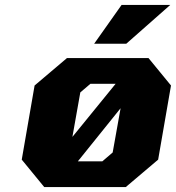

<svg xmlns="http://www.w3.org/2000/svg" viewBox="-20 -757 712 777"><path d="M361 -580 472 -737H669L491 -580ZM159 0 68 -111 120 -411 251 -522H581L672 -411L620 -111L489 0ZM273 -203 448 -418H346L305 -383ZM295 -104H394L436 -140L468 -319Z"/></svg>

Font: Tomorrow
Style: Bold Italic
Weight: 700
Italic angle: -10°
Designer: Tony de Marco, Monica Rizzolli
Foundry: Just in Type
Version: Version 2.002